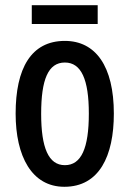

<svg xmlns="http://www.w3.org/2000/svg" viewBox="-20 -707 498 737"><path d="M355 -687H102V-615H355ZM417 -271C417 -453 347 -550 229 -550C99 -550 40 -444 40 -271C40 -107 102 10 227 10C361 10 417 -108 417 -271ZM138 -270C138 -402 165 -467 229 -467C292 -467 321 -402 321 -271C321 -138 292 -73 229 -73C166 -73 138 -140 138 -270Z"/></svg>

Font: Noto Sans Lao ExtraCondensed Medium
Style: Regular
Weight: 500
Width: 2
Designer: Monotype Design Team
Foundry: Monotype Imaging Inc.
Version: Version 2.003